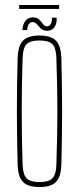

<svg xmlns="http://www.w3.org/2000/svg" viewBox="-20 -748 318 773"><path d="M139 5Q107.5 5 88.5 -4.2Q69.5 -13.5 60.8 -33.2Q52 -53 51 -85Q49.5 -138.5 48.8 -192.2Q48 -246 48 -299.5Q48 -353 48.8 -406.8Q49.5 -460.5 51 -514Q52 -546.5 60.8 -566.5Q69.5 -586.5 88.5 -595.8Q107.5 -605 139 -605Q170.5 -605 189.5 -595.8Q208.5 -586.5 217.2 -566.5Q226 -546.5 227 -514Q228.5 -460.5 229.2 -406.8Q230 -353 230 -299.5Q230 -246 229.2 -192.2Q228.5 -138.5 227 -85Q226 -53 217.2 -33.2Q208.5 -13.5 189.5 -4.2Q170.5 5 139 5ZM139 -15Q175 -15 190.2 -29.5Q205.5 -44 207 -85Q209 -148.5 210 -200Q211 -251.5 211 -299.5Q211 -347.5 210 -399Q209 -450.5 207 -514Q205.5 -556 190.8 -570.5Q176 -585 139 -585Q102.5 -585 87.5 -570.5Q72.5 -556 71 -514Q69 -450.5 68.2 -399Q67.5 -347.5 67.5 -299.5Q67.5 -251.5 68.2 -200Q69 -148.5 71 -85Q72.5 -44 87.8 -29.5Q103 -15 139 -15ZM189 -677H208Q209.5 -651.5 198.8 -637.8Q188 -624 171 -624Q157.5 -624 149.8 -629.2Q142 -634.5 136.5 -641.5Q131 -648.5 125 -653.8Q119 -659 110 -659Q101.5 -659 96 -650.8Q90.5 -642.5 89 -627H70Q72 -652 83 -665Q94 -678 112.5 -678Q126 -678 133.5 -672.5Q141 -667 146 -660Q151 -653 156.2 -647.5Q161.5 -642 171 -642Q178 -642 184 -651Q190 -660 189 -677ZM57 -728H218V-712H57Z"/></svg>

Font: Big Shoulders Display SC Thin
Style: Regular
Weight: 100
Designer: Patric King
Foundry: XO Type Co
Version: Version 2.002